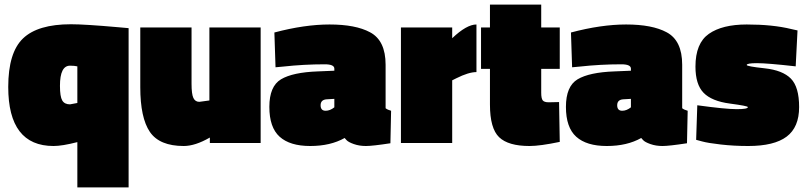

<svg xmlns="http://www.w3.org/2000/svg" viewBox="-20 -625 3529 839"><path d="M214 13Q16 13 16 -245Q16 -395 80.5 -457Q145 -519 290 -519Q351 -519 497 -506L542 -502V194H318V-4Q252 13 214 13ZM286 -338Q242 -338 242 -250Q242 -203 252 -186Q262 -169 286 -169L318 -175V-335Q305 -338 286 -338Z M895 -505H1119V0H897V-24Q833 13 783 13Q677 13 635 -48.5Q593 -110 593 -244V-505H817V-259Q817 -214 825 -197Q833 -180 851 -180L895 -186Z M1665 -342V-152Q1674 -145 1689 -141L1686 1Q1608 13 1579 13Q1550 13 1526 4.5Q1502 -4 1494 -13L1486 -22Q1424 13 1335.5 13Q1247 13 1202 -27.5Q1157 -68 1157 -158Q1157 -248 1208 -278.5Q1259 -309 1369 -313L1441 -316V-325Q1441 -344 1399 -344Q1308 -344 1217 -334L1184 -331L1179 -483Q1311 -518 1420 -518Q1534 -518 1597 -484Q1665 -448 1665 -342ZM1403 -141Q1422 -141 1441 -156V-193L1407 -191Q1381 -189 1381 -165Q1381 -141 1403 -141Z M1956 0H1732V-505H1956V-458Q2019 -518 2062 -518V-310Q2028 -310 1974 -283L1956 -274Z M2345 -324V-220Q2345 -195 2351.5 -186.5Q2358 -178 2378 -178L2423 -179L2426 -5Q2340 13 2294 13Q2201 13 2161 -25.5Q2121 -64 2121 -168V-324H2082V-505H2121V-605H2345V-505H2426V-324Z M2961 -342V-152Q2970 -145 2985 -141L2982 1Q2904 13 2875 13Q2846 13 2822 4.5Q2798 -4 2790 -13L2782 -22Q2720 13 2631.5 13Q2543 13 2498 -27.5Q2453 -68 2453 -158Q2453 -248 2504 -278.5Q2555 -309 2665 -313L2737 -316V-325Q2737 -344 2695 -344Q2604 -344 2513 -334L2480 -331L2475 -483Q2607 -518 2716 -518Q2830 -518 2893 -484Q2961 -448 2961 -342ZM2699 -141Q2718 -141 2737 -156V-193L2703 -191Q2677 -189 2677 -165Q2677 -141 2699 -141Z M3457 -335Q3333 -349 3288 -349Q3243 -349 3243 -341Q3243 -335 3321.5 -326.5Q3400 -318 3436 -281.5Q3472 -245 3472 -157Q3472 -69 3417.5 -28Q3363 13 3250 13Q3187 13 3130 6.5Q3073 0 3048 -7L3022 -14L3027 -165Q3151 -148 3199.5 -148Q3248 -148 3248 -157Q3248 -162 3169 -172.5Q3090 -183 3054.5 -219.5Q3019 -256 3019 -334Q3019 -436 3077.5 -477Q3136 -518 3243 -518Q3357 -518 3438 -498L3465 -492Z"/></svg>

Font: Titillium Web
Style: Black
Weight: 900
Version: Version 1.001;PS 35.000;hotconv 1.0.70;makeotf.lib2.5.55311